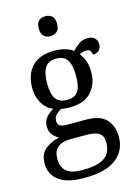

<svg xmlns="http://www.w3.org/2000/svg" viewBox="-145 -837 827 1154"><g transform="rotate(-15 269.0 -260.0)"><path d="M231 240Q127 240 75 201.5Q23 163 23 94Q23 35 61 5Q99 -25 148 -34Q128 -43 110.5 -63.5Q93 -84 93 -116Q93 -146 108.5 -168Q124 -190 158 -210Q115 -228 91.5 -269.5Q68 -311 68 -361Q68 -447 115 -496.5Q162 -546 256 -546Q292 -546 324 -536Q356 -526 370 -513Q384 -529 409 -548Q434 -567 467 -567Q497 -567 511.5 -551.5Q526 -536 526 -515Q526 -494 513.5 -478.5Q501 -463 473 -463Q473 -474 466.5 -485.5Q460 -497 440 -497Q417 -497 397 -485Q414 -464 425 -435.5Q436 -407 436 -364Q436 -290 391.5 -241Q347 -192 256 -192Q244 -192 228.5 -193.5Q213 -195 203 -197Q184 -187 170 -172Q156 -157 156 -134Q156 -116 167.5 -106Q179 -96 218 -96H331Q420 -96 458 -54Q496 -12 496 53Q496 139 431.5 189.5Q367 240 231 240ZM233 191Q305 191 344 175.5Q383 160 398.5 132.5Q414 105 414 70Q414 24 388 8.5Q362 -7 312 -7H214Q186 -7 161 0.5Q136 8 120 28Q104 48 104 88Q104 117 115 140.5Q126 164 154 177.5Q182 191 233 191ZM253 -240Q302 -240 322 -270Q342 -300 342 -365Q342 -433 321.5 -465Q301 -497 252 -497Q204 -497 183 -464Q162 -431 162 -364Q162 -300 183.5 -270Q205 -240 253 -240ZM256 -636Q232 -636 215.5 -650Q199 -664 199 -698Q199 -733 215.5 -746.5Q232 -760 256 -760Q279 -760 296 -746.5Q313 -733 313 -698Q313 -664 296 -650Q279 -636 256 -636Z"/></g></svg>

Font: Noto Serif Test
Style: Regular
Weight: 400
Version: Version 1.000